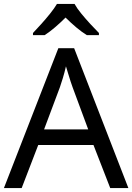

<svg xmlns="http://www.w3.org/2000/svg" viewBox="-20 -964 679 984"><path d="M545 0 459 -221H176L91 0H0L279 -717H360L638 0ZM352 -517Q349 -525 342 -546Q335 -567 328.5 -589.5Q322 -612 318 -624Q311 -593 302 -563.5Q293 -534 287 -517L206 -301H432ZM362 -944Q374 -922 396.5 -894.5Q419 -867 443.5 -840.5Q468 -814 487 -795V-784H425Q399 -800 371 -823.5Q343 -847 316 -874Q289 -847 262 -824Q235 -801 209 -784H149V-795Q168 -815 191.5 -841Q215 -867 237 -894.5Q259 -922 272 -944Z"/></svg>

Font: Noto Sans Pau Cin Hau
Style: Regular
Weight: 400
Designer: Monotype Design Team
Foundry: Monotype Imaging Inc.
Version: Version 2.002; ttfautohint (v1.8.4.7-5d5b)